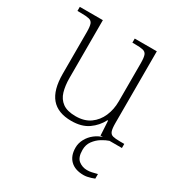

<svg xmlns="http://www.w3.org/2000/svg" viewBox="-177 -664 960 1017"><g transform="rotate(30 302.5 -155.0)"><path d="M279 10Q197 10 156.5 -37.5Q116 -85 116 -184V-439Q116 -472 110.5 -487.5Q105 -503 88 -507Q71 -511 38 -511H17V-536H158V-183Q158 -136 168.5 -100Q179 -64 207 -43.5Q235 -23 287 -23Q340 -23 375 -48Q410 -73 428 -114.5Q446 -156 446 -205V-438Q446 -472 440.5 -487.5Q435 -503 418 -507Q401 -511 368 -511H353V-536H488V-97Q488 -64 493.5 -48.5Q499 -33 514 -29Q529 -25 558 -25H584V0H453L448 -89H444Q422 -46 382 -18Q342 10 279 10ZM479 226Q427 226 398.5 198.5Q370 171 370 121Q370 93 384 67.5Q398 42 420.5 24.5Q443 7 468 0H508Q489 6 465.5 20.5Q442 35 425 58Q408 81 408 113Q408 159 430.5 176.5Q453 194 482 194Q497 194 510 191Q523 188 543 183V211Q533 215 522 218.5Q511 222 500 224Q489 226 479 226Z"/></g></svg>

Font: Noto Serif Hentaigana ExtraLight
Style: Regular
Weight: 200
Designer: Kazuhiro Yamada
Foundry: nipponia
Version: Version 1.000